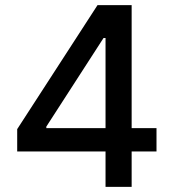

<svg xmlns="http://www.w3.org/2000/svg" viewBox="-20 -727 675 747"><path d="M46.9 -224.6 359.4 -707H492.2V-228.5H588.9V-137.7H492.2V0H390.6V-137.7H46.9ZM390.6 -228.5V-579.1H382.8L160.2 -234.4V-228.5Z"/></svg>

Font: Pretendard Medium
Style: Regular
Weight: 500
Designer: Base glyphs from Inter by Rasmus Andersson; Hangeul glyphs from Noto Sans CJK(Source Han Sans) by Jang Soo-young and Kan
Foundry: Kil Hyung-jin
Version: Version 1.309